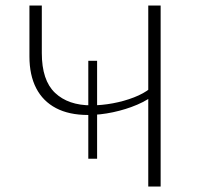

<svg xmlns="http://www.w3.org/2000/svg" viewBox="-20 -678 721 698"><path d="M301 -101V-457H333V-101ZM519 0V-658H564V0ZM300 -260Q231 -260 183.5 -285Q136 -310 111.5 -357.5Q87 -405 87 -473V-658H132V-485Q132 -386 180 -340.5Q228 -295 312 -295Q350 -295 390.5 -302.5Q431 -310 467 -324Q503 -338 525 -356L547 -339Q520 -315 479 -297.5Q438 -280 391 -270Q344 -260 300 -260Z"/></svg>

Font: Ysabeau SC ExtraLight
Style: Regular
Weight: 250
Designer: Christian Thalmann (Catharsis Fonts)
Version: Version 2.001;gftools[0.9.30]; featfreeze: smcp